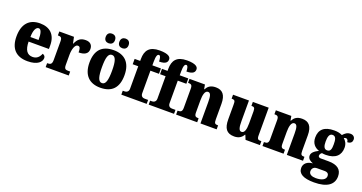

<svg xmlns="http://www.w3.org/2000/svg" viewBox="-46 -1616 5078 2697"><g transform="rotate(20 2492.5 -267.5)"><path d="M301 10C452 10 509 -55 509 -113C509 -138 491 -155 468 -162C447 -110 412 -71 348 -71C267 -71 225 -128 223 -255H527V-309C527 -467 437 -551 289 -551C130 -551 38 -454 38 -266C38 -91 123 10 301 10ZM347 -324H225C225 -425 254 -480 294 -480C331 -480 348 -424 347 -324Z M571 0H916V-59H883C848 -59 826 -67 826 -126V-278C826 -356 850 -438 894 -438C929 -438 935 -407 935 -352C1018 -352 1075 -380 1075 -452C1075 -507 1045 -549 972 -549C898 -549 855 -518 823 -442H819L799 -536H580V-477H584C625 -477 643 -468 643 -409V-131C643 -68 618 -59 576 -59H571Z M1492 -617C1525 -617 1561 -636 1561 -688C1561 -742 1525 -761 1492 -761C1456 -761 1422 -742 1422 -688C1422 -636 1456 -617 1492 -617ZM1287 -617C1322 -617 1357 -636 1357 -688C1357 -742 1322 -761 1287 -761C1252 -761 1218 -742 1218 -688C1218 -636 1252 -617 1287 -617ZM1388 10C1561 10 1651 -83 1651 -271C1651 -459 1552 -551 1391 -551C1218 -551 1127 -459 1127 -271C1127 -83 1226 10 1388 10ZM1390 -59C1333 -59 1314 -133 1314 -271C1314 -410 1332 -480 1389 -480C1445 -480 1465 -410 1465 -271C1465 -133 1446 -59 1390 -59Z M1702 0H2081V-59H2030C2009 -59 1971 -66 1971 -120V-456H2099V-536H1971V-589C1971 -679 1986 -705 2010 -705C2036 -705 2041 -646 2041 -618C2142 -618 2164 -654 2164 -694C2164 -727 2137 -768 1998 -768C1844 -768 1789 -692 1789 -565V-536H1706V-456H1789V-120C1789 -66 1746 -59 1729 -59H1702Z M2111 0H2490V-59H2439C2418 -59 2380 -66 2380 -120V-456H2508V-536H2380V-589C2380 -679 2395 -705 2419 -705C2445 -705 2450 -646 2450 -618C2551 -618 2573 -654 2573 -694C2573 -727 2546 -768 2407 -768C2253 -768 2198 -692 2198 -565V-536H2115V-456H2198V-120C2198 -66 2155 -59 2138 -59H2111Z M2521 0H2836V-59H2832C2791 -59 2773 -69 2773 -124V-303C2773 -382 2787 -454 2835 -454C2875 -454 2885 -405 2885 -320V0H3127V-59H3123C3081 -59 3068 -68 3068 -129V-359C3068 -493 3016 -551 2916 -551C2833 -551 2797 -514 2774 -470H2769L2757 -536H2526V-477H2530C2571 -477 2590 -468 2590 -413V-127C2590 -68 2567 -59 2525 -59H2521Z M3391 10C3458 10 3500 -18 3527 -66H3532L3559 0H3774V-59H3762C3730 -59 3710 -63 3710 -120V-536H3473V-477H3477C3509 -477 3527 -472 3527 -417V-233C3527 -142 3510 -86 3466 -86C3425 -86 3415 -139 3415 -230V-536H3177V-477H3180C3228 -477 3232 -462 3232 -405V-189C3232 -55 3276 10 3391 10Z M3812 0H4127V-59H4123C4082 -59 4064 -69 4064 -124V-303C4064 -382 4078 -454 4126 -454C4166 -454 4176 -405 4176 -320V0H4418V-59H4414C4372 -59 4359 -68 4359 -129V-359C4359 -493 4307 -551 4207 -551C4124 -551 4088 -514 4065 -470H4060L4048 -536H3817V-477H3821C3862 -477 3881 -468 3881 -413V-127C3881 -68 3858 -59 3816 -59H3812Z M4665 233C4862 233 4956 160 4956 38C4956 -62 4891 -116 4756 -116H4644C4622 -116 4603 -124 4603 -145C4603 -166 4620 -187 4633 -192C4643 -189 4674 -187 4687 -187C4837 -187 4904 -261 4904 -371C4904 -430 4878 -469 4847 -496C4854 -500 4864 -505 4878 -505C4890 -505 4912 -493 4912 -458C4967 -458 4985 -489 4985 -523C4985 -557 4960 -585 4917 -585C4867 -585 4838 -560 4807 -526C4771 -543 4737 -551 4687 -551C4535 -551 4467 -484 4467 -366C4467 -277 4518 -228 4581 -208C4521 -177 4480 -146 4480 -100C4480 -51 4522 -28 4561 -13C4479 -7 4428 37 4428 102C4428 189 4506 233 4665 233ZM4685 -253C4635 -253 4624 -302 4624 -364C4624 -428 4635 -484 4685 -484C4738 -484 4745 -430 4745 -365C4745 -301 4738 -253 4685 -253ZM4668 168C4613 168 4565 149 4565 102C4565 48 4607 31 4635 31H4755C4798 31 4816 54 4816 83C4816 137 4760 168 4668 168Z"/></g></svg>

Font: Noto Serif Sinhala SemiCondensed Black
Style: Regular
Weight: 900
Width: 4
Designer: Jelle Bosma - Monotype Design Team
Foundry: Monotype Imaging Inc.
Version: Version 2.007